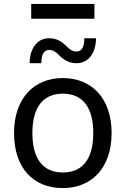

<svg xmlns="http://www.w3.org/2000/svg" viewBox="-20 -956 644 984"><path d="M140 -936V-860H464V-936ZM132 -632H192C192 -668 200 -700 232 -700C254 -700 268 -688 284 -672C305 -651 332 -632 372 -632C436 -632 472 -688 472 -760H412C412 -724 404 -692 372 -692C350 -692 336 -704 320 -720C299 -741 272 -760 232 -760C168 -760 132 -704 132 -632ZM52 -274C52 -96 150 8 302 8C450 8 552 -96 552 -274C552 -452 450 -556 302 -556C154 -556 52 -452 52 -274ZM146 -274C146 -408 202 -476 302 -476C402 -476 458 -408 458 -274C458 -140 402 -72 302 -72C202 -72 146 -140 146 -274Z"/></svg>

Font: Kufam Arabic Latin Roman Normal
Style: Regular
Weight: 400
Designer: Wael Morcos & Artur Schmal
Version: Version 1.200;PS 001.200;hotconv 1.0.88;makeotf.lib2.5.64775